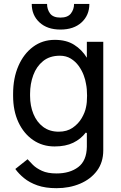

<svg xmlns="http://www.w3.org/2000/svg" viewBox="-20 -756 620 980"><path d="M46.9 -267V-277Q46.9 -357.2 73.9 -419.4Q100.9 -481.5 148.8 -517Q196.7 -552.6 259.9 -552.6Q318.5 -552.6 358.3 -527.5Q398.1 -502.5 423.3 -461.3V-542.6H507.1V11.4Q507.1 72.4 475 115.6Q442.8 158.7 388.7 181.6Q334.5 204.5 268.5 204.5Q211.6 204.5 171 190.2Q130.3 175.8 102.8 153.2Q75.3 130.7 58.2 106.5L120.7 56.8Q130.7 68.2 147.9 85.4Q165.1 102.6 194.1 115.9Q223 129.3 268.5 129.3Q336.6 129.3 379.4 96.8Q422.2 64.3 423.3 -7.1V-76.7L418 -79.5Q392.8 -46.5 353.9 -27.5Q315 -8.5 258.5 -8.5Q196.7 -8.5 149 -41.2Q101.2 -73.9 74 -132.1Q46.9 -190.3 46.9 -267ZM133.5 -277V-267Q133.5 -215.9 150.6 -174.4Q167.6 -132.8 200.3 -108.3Q233 -83.8 279.8 -83.8Q321.7 -83.8 351 -104Q380.3 -124.3 397.2 -153.4Q414.1 -182.5 419 -208.8Q424.4 -232.2 424.4 -267.4Q424.4 -302.6 419 -328.1Q416.2 -348 407 -372.5Q397.7 -397 381.6 -419.6Q365.4 -442.1 341.4 -456.9Q317.5 -471.6 285.5 -471.6Q233.7 -471.6 199.9 -444.2Q166.2 -416.9 149.9 -372.5Q133.5 -328.1 133.5 -277ZM358 -735.8H436.1Q436.1 -678.3 396.3 -641.7Q356.5 -605.1 288.4 -605.1Q221.2 -605.1 181.6 -641.7Q142 -678.3 142 -735.8H220.2Q220.2 -708.1 235.6 -687.1Q251.1 -666.2 288.4 -666.2Q325.6 -666.2 341.8 -687.1Q358 -708.1 358 -735.8Z"/></svg>

Font: Interface
Style: Regular
Weight: 400
Designer: Rasmus Andersson
Foundry: rsms
Version: Version 1.8